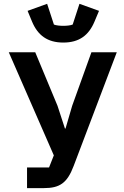

<svg xmlns="http://www.w3.org/2000/svg" viewBox="-20 -967 640 987"><path d="M119 0H205.6C286.2 0 325.3 -25.2 358.7 -114L580.3 -698.2H449.9L350.9 -422.9L316.8 -306.1H313.9L275.6 -423.3L161.2 -698.2H25.2L256.7 -168.3L232.2 -106.2H119ZM121.8 -911.2 144.9 -855.5C174.4 -785.2 224.1 -748.2 305.4 -748.2C386.7 -748.2 436.1 -785.2 465.6 -855.5L489 -911.2L388.5 -947.4L353.7 -840.9C343.8 -836.3 322.1 -834.2 305.4 -834.2C288.7 -834.2 267 -836.3 257.1 -840.9L222.3 -947.4Z"/></svg>

Font: Margiela Mono SemiBold
Style: Regular
Weight: 600
Designer: Mike Abbink, Paul van der Laan, Pieter van Rosmalen
Foundry: Bold Monday
Version: Version 2.003 2021